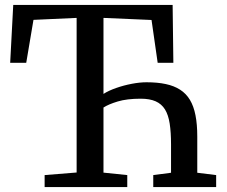

<svg xmlns="http://www.w3.org/2000/svg" viewBox="-20 -763 925 783"><path d="M162 0V-49L292.5 -59.5V-690L116.5 -682L87 -507H21.5L34 -743H684L687 -507H623L598 -681.5L402 -690V-380Q423 -393.5 453.8 -404.2Q484.5 -415 517.2 -421.2Q550 -427.5 577.5 -427.5Q622 -427.5 656 -420.2Q690 -413 714.5 -397.2Q739 -381.5 754.5 -355.8Q770 -330 777.2 -293Q784.5 -256 784.5 -206.5V-58.5L861.5 -49V0H605V-49L677.5 -58.5V-174.5Q677.5 -223.5 672 -259Q666.5 -294.5 652.8 -316.8Q639 -339 614.8 -349.8Q590.5 -360.5 554 -360.5Q497.5 -360.5 460.2 -349.2Q423 -338 402 -324.5V-59L499 -49V0Z"/></svg>

Font: Merriweather 20pt
Style: Regular
Weight: 400
Version: Version 2.100